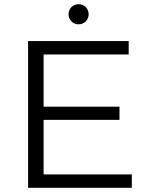

<svg xmlns="http://www.w3.org/2000/svg" viewBox="-20 -896 709 916"><path d="M355 -780C382 -780 403 -801 403 -828C403 -855 382 -876 355 -876C328 -876 307 -855 307 -828C307 -801 328 -780 355 -780ZM188 -64V-324H550V-387H188V-636H594V-700H114V0H609V-64Z"/></svg>

Font: Montserrat Lite
Style: Regular
Weight: 400
Designer: Julieta Ulanovsky
Foundry: Julieta Ulanovsky
Version: Version 7.200;PS 007.200;hotconv 1.0.88;makeotf.lib2.5.64775